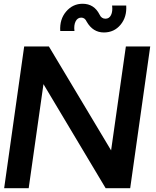

<svg xmlns="http://www.w3.org/2000/svg" viewBox="-20 -996 825 1016"><path d="M298.8 -832Q294.9 -894 330.1 -935.1Q365.2 -976.1 417 -976.1Q478 -976.1 506.8 -918.9Q516.6 -897 538.1 -897Q558.1 -897 567.6 -916.5Q577.1 -936 573.2 -966.8H647.9Q651.9 -905.8 617.9 -865Q584 -824.2 529.8 -824.2Q471.7 -824.2 439 -880.9Q429.2 -902.8 410.2 -902.8Q390.1 -902.8 380.1 -882.8Q370.1 -862.8 374 -832ZM774.9 -750 668.9 0H539.1L210 -550.8L131.8 0H2L107.9 -750H238.8L567.9 -200.2L646 -750Z"/></svg>

Font: Oakes Grotesk
Style: SemiBold Italic
Weight: 600
Designer: Samuel Oakes
Foundry: Samuel Oakes
Version: Version 1.0 | wf-rip DC20170320